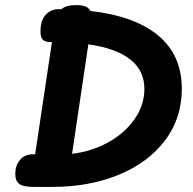

<svg xmlns="http://www.w3.org/2000/svg" viewBox="-20 -739 757 754"><path d="M694 -390Q694 -273 626.5 -185.5Q559 -98 443.5 -51.5Q328 -5 187 -5H112Q72 -5 56 -16.5Q40 -28 40 -56Q40 -88 58 -110.5Q76 -133 109 -133H118L184 -574H178Q157 -574 148 -583Q139 -592 139 -616Q139 -659 159.5 -681Q180 -703 209 -703H221Q240 -719 279 -719Q302 -719 315.5 -713.5Q329 -708 335 -696Q510 -676 602 -599Q694 -522 694 -390ZM547 -390Q547 -533 327 -565L263 -135Q339 -144 404 -179.5Q469 -215 508 -270.5Q547 -326 547 -390Z"/></svg>

Font: Mali
Style: Bold Italic
Weight: 700
Italic angle: -10°
Version: Version 1.000; ttfautohint (v1.6)